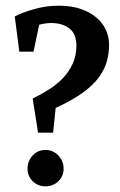

<svg xmlns="http://www.w3.org/2000/svg" viewBox="-20 -648 423 676"><path d="M114 -181 95 -301Q126 -316 154 -334Q182 -352 203 -374.5Q224 -397 236.5 -425Q249 -453 249 -487Q249 -529 224 -548Q199 -567 160 -567Q152 -567 140.5 -565.5Q129 -564 118 -561L98 -466H48L32 -590Q58 -604 100.5 -616Q143 -628 186 -628Q242 -628 282 -609.5Q322 -591 343 -560Q364 -529 364 -490Q364 -461 356.5 -433Q349 -405 329 -377Q309 -349 272 -322Q235 -295 176 -268L167 -181ZM140 8Q113 8 95 -10Q77 -28 77 -54Q77 -81 95 -100.5Q113 -120 140 -120Q167 -120 185.5 -100.5Q204 -81 204 -54Q204 -28 185.5 -10Q167 8 140 8Z"/></svg>

Font: Manuale SemiBold
Style: Regular
Weight: 600
Version: Version 1.002